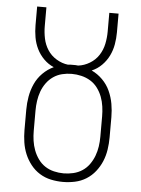

<svg xmlns="http://www.w3.org/2000/svg" viewBox="-53 -777 606 827"><g transform="rotate(5 250.0 -363.5)"><path d="M250 8Q224 8 198 2.5Q172 -3 149.5 -17Q127 -31 110.5 -52Q94 -73 84 -97Q74 -121 70 -147.5Q66 -174 66 -200V-288Q66 -317 71 -345.5Q76 -374 88 -400.5Q100 -427 121 -448Q142 -469 168 -481Q144 -491 125 -510Q106 -529 94.5 -552.5Q83 -576 78.5 -602Q74 -628 74 -654V-735H114V-654Q114 -627 119.5 -600.5Q125 -574 139.5 -551.5Q154 -529 178 -514.5Q202 -500 228 -497Q234 -498 239.5 -498Q245 -498 250 -498Q255 -498 260.5 -498Q266 -498 272 -497Q298 -500 322 -514.5Q346 -529 360.5 -551.5Q375 -574 380.5 -600.5Q386 -627 386 -654V-735H426V-654Q426 -628 421.5 -602Q417 -576 405.5 -552.5Q394 -529 375 -510Q356 -491 332 -481Q358 -469 379 -448Q400 -427 412 -400.5Q424 -374 429 -345.5Q434 -317 434 -288V-200Q434 -174 430 -147.5Q426 -121 416 -97Q406 -73 389.5 -52Q373 -31 350.5 -17Q328 -3 302 2.5Q276 8 250 8ZM250 -29Q271 -29 292 -34Q313 -39 330.5 -50.5Q348 -62 360.5 -79.5Q373 -97 380.5 -117Q388 -137 391 -158Q394 -179 394 -200V-288Q394 -309 391 -330.5Q388 -352 380.5 -372Q373 -392 360 -409.5Q347 -427 329 -438Q311 -449 290 -454Q269 -459 248 -459Q227 -459 206.5 -454Q186 -449 168.5 -437Q151 -425 138.5 -407.5Q126 -390 119 -370.5Q112 -351 109 -330Q106 -309 106 -288V-200Q106 -179 109 -158Q112 -137 119.5 -117Q127 -97 139.5 -79.5Q152 -62 169.5 -50.5Q187 -39 208 -34Q229 -29 250 -29Z"/></g></svg>

Font: Iosevka Slab Extralight
Style: Regular
Weight: 200
Monospace: yes
Designer: Belleve Invis
Foundry: Belleve Invis
Version: Version 11.1.1; ttfautohint (v1.8.3)